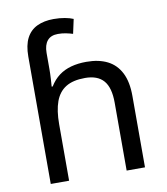

<svg xmlns="http://www.w3.org/2000/svg" viewBox="-85 -836 787 907"><g transform="rotate(-10 308.5 -382.5)"><path d="M85 -611Q85 -665 102.5 -699Q120 -733 153.5 -749Q187 -765 233 -765Q262 -765 286.5 -760.5Q311 -756 327 -749L312 -680Q296 -685 278.5 -688.5Q261 -692 241 -692Q207 -692 190 -671.5Q173 -651 173 -613V-535Q173 -513 171.5 -488Q170 -463 169 -452H174Q193 -483 218.5 -502Q244 -521 277 -530Q310 -539 350 -539Q410 -539 451.5 -518Q493 -497 515 -453.5Q537 -410 537 -343V0H449V-326Q449 -398 420 -431.5Q391 -465 331 -465Q273 -465 238.5 -443.5Q204 -422 188.5 -379Q173 -336 173 -271V0H85Z"/></g></svg>

Font: guzrati15
Style: Regular
Weight: 400
Designer: Jelle Bosma - Monotype Design Team
Foundry: Monotype Imaging Inc.
Version: Version 2.006